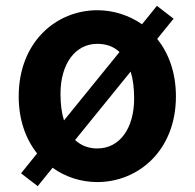

<svg xmlns="http://www.w3.org/2000/svg" viewBox="-20 -609 666 657"><path d="M427 -364C435 -339 439 -308 439 -272C439 -169 389 -101 313 -101C283 -101 257 -111 237 -130ZM199 -197C191 -222 187 -253 187 -288C187 -390 237 -459 313 -459C343 -459 369 -450 389 -431ZM574 -545 517 -589 466 -526C421 -557 368 -574 313 -574C173 -574 44 -466 44 -279C44 -199 68 -133 107 -84L52 -16L109 28L160 -35C204 -3 258 14 313 14C453 14 582 -94 582 -279C582 -361 557 -427 518 -476Z"/></svg>

Font: Source Han Sans Old Style Bold
Style: Regular
Weight: 700
Designer: Ryoko NISHIZUKA (kana & ideographs); Paul D. Hunt (Latin, Greek & Cyrillic); Wenlong ZHANG (bopomofo); Sandoll Communica
Foundry: Adobe Systems Incorporated
Version: Version 1.004;PS 1.004;hotconv 1.0.81;makeotf.lib2.5.63406